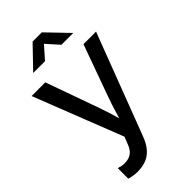

<svg xmlns="http://www.w3.org/2000/svg" viewBox="-294 -853 1102 1102"><g transform="rotate(-45 256.5 -302.5)"><path d="M117 175Q102 175 83 172Q64 169 52 165V81H60Q67 84 76.5 86Q86 88 97 88Q133 88 154.5 73Q176 58 188 27L207 -21L-5 -563H106L200 -300Q206 -284 217 -252.5Q228 -221 240.5 -182.5Q253 -144 263 -106H257Q269 -145 278 -175Q287 -205 297.5 -234Q308 -263 321 -300L416 -563H518L285 49Q267 98 242 125.5Q217 153 186 164Q155 175 117 175ZM95 -650 220 -780H295L420 -650H324L257 -725L191 -650Z"/></g></svg>

Font: BDO Grotesk
Style: Regular
Weight: 400
Designer: Deni Anggara
Foundry: Lokal Container
Version: Version 2.000